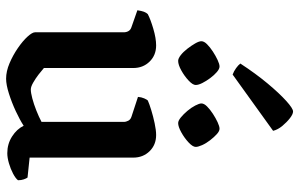

<svg xmlns="http://www.w3.org/2000/svg" viewBox="-200 -800 1004 645"><g transform="rotate(90 302.5 -478.0)"><path d="M245 4Q220 4 193 -7.5Q166 -19 142 -35.5Q118 -52 103.5 -68Q89 -84 89 -93V-391Q89 -400 85 -407Q81 -414 72 -417L15 -437Q17 -451 20 -459Q23 -467 28 -472Q45 -481 77 -490.5Q109 -500 133 -500Q166 -500 187.5 -478Q209 -456 209 -423V-123Q218 -115 231 -105Q244 -95 258 -87Q272 -79 281 -79Q292 -79 311 -84Q330 -89 351.5 -97.5Q373 -106 390 -115V-391Q390 -399 386 -406.5Q382 -414 373 -417L306 -439Q307 -451 311 -460Q315 -469 318 -472Q329 -477 350 -483.5Q371 -490 394.5 -495Q418 -500 434 -500Q467 -500 488.5 -478Q510 -456 510 -423V-75L577 -68Q580 -64 583 -55.5Q586 -47 586 -36Q580 -28 564 -19.5Q548 -11 529 -5.5Q510 0 495 0Q464 0 439 -16Q414 -32 403 -55Q383 -42 354 -28.5Q325 -15 295 -5.5Q265 4 245 4ZM394 -574Q386 -574 375 -583Q364 -592 353 -605Q342 -618 335 -631.5Q328 -645 328 -652Q328 -661 338 -671Q348 -681 362.5 -690.5Q377 -700 391 -706.5Q405 -713 413 -713Q421 -713 431 -704Q441 -695 451.5 -681.5Q462 -668 468 -654.5Q474 -641 474 -633Q474 -623 459 -609Q444 -595 425 -584.5Q406 -574 394 -574ZM185 -574Q177 -574 166 -582.5Q155 -591 144.5 -604.5Q134 -618 126.5 -631Q119 -644 119 -652Q119 -661 129 -671Q139 -681 153.5 -690.5Q168 -700 182 -706.5Q196 -713 204 -713Q212 -713 222.5 -704Q233 -695 243 -681.5Q253 -668 259.5 -655Q266 -642 266 -633Q266 -623 251 -609Q236 -595 217 -584.5Q198 -574 185 -574ZM231 -757Q220 -761 209.5 -768.5Q199 -776 194 -783Q228 -835 261 -874.5Q294 -914 319.5 -937Q345 -960 355 -960Q364 -960 377.5 -949.5Q391 -939 403.5 -924Q416 -909 420 -893Z"/></g></svg>

Font: Texturina 12pt SemiBold
Style: Regular
Weight: 600
Designer: Guillermo Torres Carreño
Foundry: Omnibus-Type
Version: Version 1.002